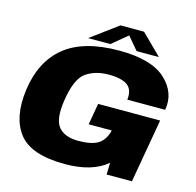

<svg xmlns="http://www.w3.org/2000/svg" viewBox="-116 -939 1085 1063"><g transform="rotate(15 426.0 -407.0)"><path d="M346.5 4Q152 4 82 -85.8Q12 -175.5 33.5 -336.5Q56.5 -506 164.8 -593.5Q273 -681 476 -681Q661.5 -681 742.5 -606Q823.5 -531 805.5 -430H588.5Q595.5 -488 561.8 -512.8Q528 -537.5 454.5 -537.5Q377 -537.5 324.2 -500.5Q271.5 -463.5 252 -332Q236 -223.5 271.5 -181.5Q307 -139.5 385 -139.5Q459 -139.5 496.5 -162Q534 -184.5 548.5 -239L549.5 -243H417L438.5 -365.5H794L730 0H585L587 -68Q503 4 346.5 4ZM290.5 -703 445.5 -817.5H580.5L696.5 -703H568.5L506.5 -776.5L418 -703Z"/></g></svg>

Font: Anybody ExtraExpanded ExtraBold
Style: Italic
Weight: 800
Width: 8
Italic angle: -10°
Designer: Tyler Finck
Foundry: Etcetera Type Company
Version: Version 1.010; ttfautohint (v1.8.3) -l 8 -r 50 -G 200 -x 14 